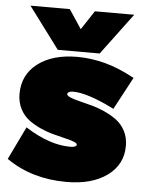

<svg xmlns="http://www.w3.org/2000/svg" viewBox="-55 -813 661 867"><g transform="rotate(5 276.0 -379.5)"><path d="M5.9 -70.8 78.1 -220.2 83 -216.8Q189.9 -149.9 282.2 -149.9Q296.4 -149.9 303.7 -153.3Q311 -156.7 311 -161.1Q311 -168.5 295.7 -174.3Q280.3 -180.2 255.9 -186Q231.4 -191.9 201.7 -199.7Q171.9 -207.5 142.3 -220.9Q112.8 -234.4 88.4 -252.4Q64 -270.5 48.6 -300.5Q33.2 -330.6 33.2 -368.2Q33.2 -455.1 100.3 -506.1Q167.5 -557.1 278.8 -557.1Q408.2 -557.1 535.2 -486.8L540 -484.9L460.9 -336.9L457 -339.8Q337.4 -398.9 273.9 -398.9Q260.7 -398.9 254.4 -395Q248 -391.1 248 -386.2Q248 -378.4 263.7 -371.8Q279.3 -365.2 304.4 -358.9Q329.6 -352.5 359.9 -344.7Q390.1 -336.9 420.4 -323.2Q450.7 -309.6 475.8 -291.3Q501 -272.9 516.6 -243.2Q532.2 -213.4 532.2 -175.8Q532.2 -90.8 462.9 -40.5Q393.6 9.8 278.8 9.8Q122.6 9.8 8.8 -68.8ZM47.9 -769H226.1L283.2 -683.1L339.8 -769H518.1L377.9 -581.1H188Z"/></g></svg>

Font: Trueno UltraBlack
Style: Regular
Weight: 950
Designer: Julieta Ulanovsky
Foundry: Julieta Ulanovsky
Version: Version 3.001b | FøM Fix